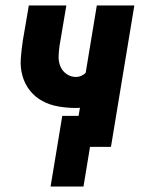

<svg xmlns="http://www.w3.org/2000/svg" viewBox="-20 -540 540 706"><path d="M166 146 209 -114H269L274 -144Q270 -143 266.5 -143Q263 -143 259 -143Q227 -143 195 -148.5Q163 -154 136 -168.5Q109 -183 90 -207Q71 -231 62.5 -261.5Q54 -292 56.5 -325Q59 -358 64 -391L86 -520H224L199 -372Q196 -352 195.5 -332.5Q195 -313 202 -296Q209 -279 224.5 -268Q240 -257 260 -257Q269 -257 278.5 -261Q288 -265 295 -272L336 -520H474L388 0H311L287 146Z"/></svg>

Font: Iosevka Heavy
Style: Italic
Weight: 900
Italic angle: -9°
Monospace: yes
Designer: Belleve Invis
Foundry: Belleve Invis
Version: Version 32.5.0; ttfautohint (v1.8.4)